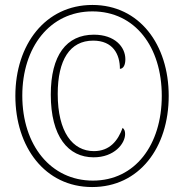

<svg xmlns="http://www.w3.org/2000/svg" viewBox="-20 -745 743 775"><path d="M352 10C542 10 661 -149 661 -358C661 -565 543 -725 353 -725C163 -725 42 -565 42 -358C42 -152 161 10 352 10ZM355 -16C185 -16 70 -159 70 -359C70 -554 181 -699 353 -699C525 -699 633 -556 633 -358C633 -160 525 -16 355 -16ZM358 -110C441 -110 485 -165 485 -204C485 -216 482 -223 475 -229C456 -177 423 -135 359 -135C273 -135 213 -212 213 -366C213 -503 262 -581 356 -581C436 -581 464 -526 464 -467C479 -468 486 -484 486 -506C486 -556 443 -605 359 -605C248 -605 185 -522 185 -363C185 -194 255 -110 358 -110Z"/></svg>

Font: Noto Serif Myanmar Condensed Thin
Style: Regular
Weight: 100
Width: 3
Designer: Ben Mitchell and the Monotype Design Team
Foundry: Monotype Imaging Inc.
Version: Version 2.106